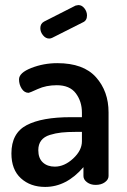

<svg xmlns="http://www.w3.org/2000/svg" viewBox="-20 -729 500 757"><path d="M206 -480Q309 -480 358.5 -424.5Q408 -369 408 -286V-35Q408 -21 393.5 -10.5Q379 0 357 0Q337 0 323 -10.5Q309 -21 309 -35V-70Q242 8 158 8Q100 8 62.5 -26Q25 -60 25 -124Q25 -204 85 -235.5Q145 -267 259 -267H303V-285Q303 -329 279 -361Q255 -393 204 -393Q162 -393 129 -378Q96 -363 93 -363Q76 -363 65.5 -379.5Q55 -396 55 -416Q55 -442 103.5 -461Q152 -480 206 -480ZM303 -172V-209H278Q246 -209 222.5 -206.5Q199 -204 176.5 -197Q154 -190 142.5 -175Q131 -160 131 -137Q131 -105 149 -88.5Q167 -72 196 -72Q234 -72 268.5 -104Q303 -136 303 -172ZM307 -641 186 -580Q180 -577 174 -577Q160 -577 149.5 -590Q139 -603 139 -618Q139 -636 154 -644L278 -707Q288 -709 289 -709Q303 -709 313 -696Q323 -683 323 -668Q323 -648 307 -641Z"/></svg>

Font: AkaAcidDosis
Style: SemiBold
Weight: 600
Designer: Edgar Tolentino, Pablo Impallari, Igino Marini, Cyberella
Foundry: Edgar Tolentino, Pablo Impallari, Igino Marini, Cyberella
Version: Version 1.007